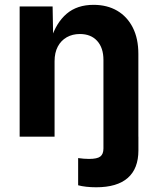

<svg xmlns="http://www.w3.org/2000/svg" viewBox="-20 -573 662 805"><path d="M307.6 203.8V89.8Q319.3 91.5 331.3 92.4Q343.3 93.3 353.2 93.3Q387.6 93.3 400.6 83.2Q413.7 73.1 413.7 49.5V0H560.3V57.7Q560.3 134 515.6 173.1Q470.9 212.2 383.1 212.2Q361.5 212.2 342 210Q322.5 207.9 307.6 203.8ZM208.8 -316.1V0H62.4V-545.9H200.6L203 -409.6H194.2Q215.7 -477.9 259.4 -515.3Q303.2 -552.7 372.3 -552.7Q429.1 -552.7 471.3 -528.1Q513.4 -503.4 536.8 -457.3Q560.1 -411.3 560.1 -347.2V0H413.7V-321.7Q413.7 -372.5 387.4 -401.5Q361.2 -430.4 314.9 -430.4Q284 -430.4 260 -416.9Q236 -403.3 222.4 -377.9Q208.8 -352.4 208.8 -316.1Z"/></svg>

Font: Adwaita Sans
Style: Regular
Weight: 400
Designer: Rasmus Andersson
Foundry: rsms
Version: Version 4.001;git-9221beed3